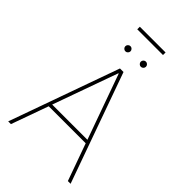

<svg xmlns="http://www.w3.org/2000/svg" viewBox="-291 -1099 1199 1199"><g transform="rotate(45 308.0 -499.5)"><path d="M292.6 -727.3H323.9L583.8 0H559.7L471.6 -245.7H144.9L56.8 0H32.7ZM463.8 -268.5 309.7 -698.9H306.8L152.7 -268.5ZM196 -976.6V-999.3H423.3V-976.6ZM377.1 -872.2Q386.4 -872.2 393.1 -865.4Q399.9 -858.7 399.9 -849.4Q399.9 -840.2 393.1 -833.5Q386.4 -826.7 377.1 -826.7Q367.9 -826.7 361.2 -833.5Q354.4 -840.2 354.4 -849.4Q354.4 -858.7 361.2 -865.4Q367.9 -872.2 377.1 -872.2ZM240.8 -872.2Q250 -872.2 256.7 -865.4Q263.5 -858.7 263.5 -849.4Q263.5 -840.2 256.7 -833.5Q250 -826.7 240.8 -826.7Q231.5 -826.7 224.8 -833.5Q218 -840.2 218 -849.4Q218 -858.7 224.8 -865.4Q231.5 -872.2 240.8 -872.2Z"/></g></svg>

Font: Inter P Thin
Style: Regular
Weight: 100
Designer: Rasmus Andersson
Foundry: rsms
Version: Version 3.018;git-588b23468